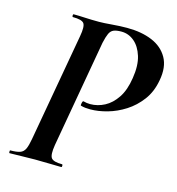

<svg xmlns="http://www.w3.org/2000/svg" viewBox="-97 -712 735 796"><g transform="rotate(15 271.0 -314.0)"><path d="M15 0Q13 0 13 -6Q13 -12 15 -12Q42 -12 56.5 -17Q71 -22 78 -37Q85 -52 90 -81L172 -544Q180 -588 170.5 -600.5Q161 -613 123 -613Q120 -613 120 -619Q120 -625 123 -625Q145 -625 172.5 -623.5Q200 -622 232 -622Q252 -622 287 -625Q322 -628 352 -628Q414 -628 459.5 -609Q505 -590 527 -551Q549 -512 538 -453Q529 -402 502 -366Q475 -330 439 -307Q403 -284 364 -273Q325 -262 291 -262Q280 -262 270 -263Q260 -264 250 -267Q248 -268 250 -278Q252 -288 256 -287Q263 -285 270.5 -284Q278 -283 285 -283Q317 -283 346.5 -298.5Q376 -314 398 -347Q420 -380 428 -433Q437 -489 425 -527.5Q413 -566 388.5 -586.5Q364 -607 333 -607Q312 -607 300 -602Q288 -597 281.5 -583Q275 -569 269 -542L188 -81Q181 -38 190.5 -25Q200 -12 237 -12Q240 -12 240 -6Q240 0 237 0Q215 0 186 -1Q157 -2 124 -2Q93 -2 65 -1Q37 0 15 0Z"/></g></svg>

Font: Cormorant
Style: Bold Italic
Weight: 700
Italic angle: -10°
Designer: Christian Thalmann (Catharsis Fonts)
Foundry: Catharsis Fonts
Version: Version 4.000